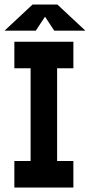

<svg xmlns="http://www.w3.org/2000/svg" viewBox="-54 -833 399 853"><path d="M325.2 -696.8H187L146 -758.8L105 -696.8H-33.7L90.8 -813H200.7ZM272 -529.8H199.7V-117.7H272V0H9.8V-117.7H82V-529.8H9.8V-647.5H272Z"/></svg>

Font: Sangha Kali
Style: Regular
Weight: 400
Designer: Seslavinskaya Anna
Foundry: Popkern
Version: Version 2.000;PS 002.000;hotconv 1.0.88;makeotf.lib2.5.64775